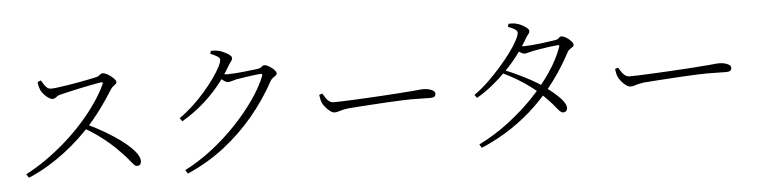

<svg xmlns="http://www.w3.org/2000/svg" viewBox="-48 -1012 5096 1293"><g transform="rotate(-5 2500.0 -365.5)"><path d="M92 -47Q163 -84 232 -132.5Q301 -181 365 -237.5Q429 -294 484.5 -356Q540 -418 584.5 -482Q629 -546 657 -607Q663 -623 645 -620Q616 -615 577.5 -607.5Q539 -600 499 -591.5Q459 -583 425 -575Q391 -567 370 -562Q355 -559 346.5 -553Q338 -547 331.5 -542Q325 -537 313 -537Q301 -537 285 -548Q269 -559 256 -574Q243 -589 237 -600Q233 -608 228.5 -623Q224 -638 222 -659L245 -668Q252 -657 260.5 -642.5Q269 -628 281 -617.5Q293 -607 309 -607Q325 -607 355.5 -611Q386 -615 424.5 -621Q463 -627 501 -634Q539 -641 571 -647.5Q603 -654 620 -658Q630 -661 637 -666.5Q644 -672 650.5 -676Q657 -680 664 -680Q673 -680 688 -673Q703 -666 717 -655Q731 -644 741 -633Q751 -622 751 -614Q751 -605 743.5 -599Q736 -593 727 -586Q718 -579 711 -569Q694 -541 667 -501Q640 -461 606 -416.5Q572 -372 533 -329Q498 -291 454 -250Q410 -209 356.5 -168Q303 -127 241 -89.5Q179 -52 108 -22ZM842 -38Q830 -38 819.5 -49Q809 -60 793 -80.5Q777 -101 748 -131Q711 -171 672.5 -204Q634 -237 593 -266.5Q552 -296 504 -323L525 -347Q587 -318 648 -282Q709 -246 759 -208Q809 -170 839 -134Q869 -98 869 -68Q869 -56 862.5 -47Q856 -38 842 -38Z M1161 19Q1258 -31 1348 -101Q1438 -171 1514 -251.5Q1590 -332 1646.5 -413.5Q1703 -495 1732 -568Q1737 -583 1724 -583Q1716 -583 1694.5 -580.5Q1673 -578 1646 -574Q1619 -570 1594.5 -566.5Q1570 -563 1555 -560Q1539 -556 1524.5 -551.5Q1510 -547 1500 -547Q1489 -547 1473.5 -558Q1458 -569 1440 -583L1455 -605Q1470 -603 1481.5 -601.5Q1493 -600 1502 -600Q1521 -600 1551.5 -602Q1582 -604 1613.5 -607.5Q1645 -611 1670 -614Q1695 -617 1705 -618Q1727 -622 1734.5 -630.5Q1742 -639 1754 -639Q1762 -639 1775.5 -632.5Q1789 -626 1801.5 -616.5Q1814 -607 1822.5 -596.5Q1831 -586 1831 -577Q1831 -569 1822.5 -562.5Q1814 -556 1803.5 -549Q1793 -542 1786 -529Q1719 -406 1628.5 -298Q1538 -190 1425.5 -103Q1313 -16 1177 43ZM1154 -333Q1200 -365 1245 -406.5Q1290 -448 1328.5 -492.5Q1367 -537 1396.5 -578.5Q1426 -620 1443 -652.5Q1460 -685 1460 -702Q1460 -715 1441.5 -726Q1423 -737 1397 -747L1403 -767Q1416 -767 1430.5 -766Q1445 -765 1461 -761Q1477 -756 1496 -746.5Q1515 -737 1528 -726.5Q1541 -716 1541 -707Q1541 -695 1532 -684.5Q1523 -674 1512 -655Q1471 -583 1418.5 -520.5Q1366 -458 1304 -405.5Q1242 -353 1170 -311Z M2197 -281Q2184 -281 2167 -293.5Q2150 -306 2135.5 -324Q2121 -342 2115 -357Q2110 -371 2108 -382.5Q2106 -394 2104 -408L2125 -415Q2135 -398 2145 -383Q2155 -368 2168 -359Q2181 -350 2200 -350Q2222 -350 2263 -351.5Q2304 -353 2355.5 -355.5Q2407 -358 2460.5 -361Q2514 -364 2562.5 -367Q2611 -370 2645 -372.5Q2679 -375 2689 -376Q2739 -379 2763 -382Q2787 -385 2806 -385Q2823 -385 2841 -381Q2859 -377 2871.5 -368.5Q2884 -360 2884 -348Q2884 -336 2876.5 -329Q2869 -322 2844 -322Q2819 -322 2790 -323Q2761 -324 2717 -324Q2699 -324 2657 -322.5Q2615 -321 2561.5 -318Q2508 -315 2454 -311.5Q2400 -308 2355.5 -305Q2311 -302 2289 -300Q2262 -296 2247 -292Q2232 -288 2221 -284.5Q2210 -281 2197 -281Z M3149 19Q3256 -34 3351 -106.5Q3446 -179 3524 -260.5Q3602 -342 3658 -426Q3714 -510 3741 -587Q3749 -603 3731 -601Q3713 -600 3679.5 -595.5Q3646 -591 3612.5 -585.5Q3579 -580 3561 -576Q3545 -573 3530.5 -568.5Q3516 -564 3506 -564Q3495 -564 3478.5 -574.5Q3462 -585 3445 -599L3460 -620Q3475 -617 3486.5 -615.5Q3498 -614 3507 -614Q3526 -614 3557 -616.5Q3588 -619 3620.5 -623Q3653 -627 3679 -631Q3705 -635 3715 -636Q3737 -639 3744.5 -648.5Q3752 -658 3763 -658Q3772 -658 3785 -651.5Q3798 -645 3810.5 -635Q3823 -625 3831.5 -614.5Q3840 -604 3840 -595Q3840 -586 3831 -580Q3822 -574 3811.5 -567Q3801 -560 3795 -547Q3744 -451 3680.5 -365Q3617 -279 3539.5 -204Q3462 -129 3369 -67Q3276 -5 3164 43ZM3730 -147Q3720 -147 3709.5 -157Q3699 -167 3684 -186Q3669 -205 3645 -231Q3621 -257 3584 -291Q3534 -335 3473.5 -374.5Q3413 -414 3342 -447L3355 -467Q3403 -448 3449 -426Q3495 -404 3536.5 -381.5Q3578 -359 3610 -336Q3648 -309 3682 -280.5Q3716 -252 3737 -225Q3758 -198 3759 -177Q3759 -163 3751.5 -155Q3744 -147 3730 -147ZM3145 -316Q3191 -348 3237.5 -392Q3284 -436 3326.5 -484.5Q3369 -533 3402 -577.5Q3435 -622 3453.5 -657.5Q3472 -693 3472 -709Q3472 -722 3454 -733Q3436 -744 3409 -754L3416 -774Q3429 -774 3443.5 -773.5Q3458 -773 3473 -768Q3490 -764 3508 -754Q3526 -744 3538.5 -733.5Q3551 -723 3551 -715Q3551 -702 3542 -692Q3533 -682 3522 -663Q3491 -609 3451 -556.5Q3411 -504 3364.5 -456.5Q3318 -409 3266.5 -367.5Q3215 -326 3161 -295Z M4197 -281Q4184 -281 4167 -293.5Q4150 -306 4135.5 -324Q4121 -342 4115 -357Q4110 -371 4108 -382.5Q4106 -394 4104 -408L4125 -415Q4135 -398 4145 -383Q4155 -368 4168 -359Q4181 -350 4200 -350Q4222 -350 4263 -351.5Q4304 -353 4355.5 -355.5Q4407 -358 4460.5 -361Q4514 -364 4562.5 -367Q4611 -370 4645 -372.5Q4679 -375 4689 -376Q4739 -379 4763 -382Q4787 -385 4806 -385Q4823 -385 4841 -381Q4859 -377 4871.5 -368.5Q4884 -360 4884 -348Q4884 -336 4876.5 -329Q4869 -322 4844 -322Q4819 -322 4790 -323Q4761 -324 4717 -324Q4699 -324 4657 -322.5Q4615 -321 4561.5 -318Q4508 -315 4454 -311.5Q4400 -308 4355.5 -305Q4311 -302 4289 -300Q4262 -296 4247 -292Q4232 -288 4221 -284.5Q4210 -281 4197 -281Z"/></g></svg>

Font: Noto Serif SC ExtraLight Light
Style: Regular
Weight: 300
Version: Version 2.002-H1;hotconv 1.1.0;makeotfexe 2.6.0